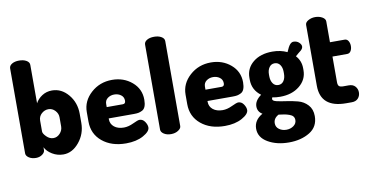

<svg xmlns="http://www.w3.org/2000/svg" viewBox="-87 -992 2804 1453"><g transform="rotate(-10 1315.0 -265.5)"><path d="M122 -748Q156 -748 178.5 -735Q201 -722 201 -701V-406Q218 -438 251.5 -460Q285 -482 328 -482Q401 -482 453 -420Q505 -358 505 -272V-202Q505 -118 452.5 -54Q400 10 331 10Q285 10 246 -13.5Q207 -37 191 -70V-48Q191 -30 170.5 -15Q150 0 122 0Q90 0 68 -14.5Q46 -29 46 -48V-701Q46 -722 67.5 -735Q89 -748 122 -748ZM350 -202V-272Q350 -301 328.5 -324Q307 -347 277 -347Q248 -347 224.5 -326Q201 -305 201 -272V-189Q201 -173 225 -149Q249 -125 278 -125Q307 -125 328.5 -148.5Q350 -172 350 -202Z M790 -482Q879 -482 942 -428.5Q1005 -375 1005 -292Q1005 -260 997 -240Q989 -220 973 -212Q957 -204 943.5 -201.5Q930 -199 908 -199H715V-193Q715 -156 743 -133.5Q771 -111 817 -111Q852 -111 890.5 -129.5Q929 -148 942 -148Q967 -148 983 -124.5Q999 -101 999 -80Q999 -49 945.5 -19.5Q892 10 813 10Q701 10 630.5 -48.5Q560 -107 560 -202V-275Q560 -360 627.5 -421Q695 -482 790 -482ZM715 -286H839Q860 -286 860 -310Q860 -338 838.5 -354Q817 -370 787 -370Q758 -370 736.5 -354Q715 -338 715 -310Z M1160 -748Q1193 -748 1215.5 -735Q1238 -722 1238 -701V-48Q1238 -30 1215 -15Q1192 0 1160 0Q1127 0 1105 -14.5Q1083 -29 1083 -48V-701Q1083 -722 1104.5 -735Q1126 -748 1160 -748Z M1549 -482Q1638 -482 1701 -428.5Q1764 -375 1764 -292Q1764 -260 1756 -240Q1748 -220 1732 -212Q1716 -204 1702.5 -201.5Q1689 -199 1667 -199H1474V-193Q1474 -156 1502 -133.5Q1530 -111 1576 -111Q1611 -111 1649.5 -129.5Q1688 -148 1701 -148Q1726 -148 1742 -124.5Q1758 -101 1758 -80Q1758 -49 1704.5 -19.5Q1651 10 1572 10Q1460 10 1389.5 -48.5Q1319 -107 1319 -202V-275Q1319 -360 1386.5 -421Q1454 -482 1549 -482ZM1474 -286H1598Q1619 -286 1619 -310Q1619 -338 1597.5 -354Q1576 -370 1546 -370Q1517 -370 1495.5 -354Q1474 -338 1474 -310Z M2022 -135Q1989 -135 1962 -141Q1958 -134 1958 -128Q1958 -114 1988.5 -107Q2019 -100 2062.5 -94Q2106 -88 2149.5 -76.5Q2193 -65 2223.5 -32Q2254 1 2254 54Q2254 136 2188 176.5Q2122 217 2028 217Q1934 217 1867 178Q1800 139 1800 72Q1800 6 1867 -32Q1831 -53 1831 -94Q1831 -138 1882 -175Q1817 -223 1817 -302V-317Q1817 -390 1873.5 -436Q1930 -482 2022 -482Q2085 -482 2135 -458Q2152 -499 2165 -513.5Q2178 -528 2192 -528Q2218 -528 2234.5 -512.5Q2251 -497 2251 -482Q2251 -466 2235 -452Q2230 -448 2215 -436Q2200 -424 2192 -416Q2230 -375 2230 -317V-302Q2230 -230 2171.5 -182.5Q2113 -135 2022 -135ZM2080 -302V-317Q2080 -349 2065 -370.5Q2050 -392 2023 -392Q1997 -392 1982 -370.5Q1967 -349 1967 -317V-303Q1967 -269 1982 -247Q1997 -225 2024 -225Q2050 -225 2065 -246.5Q2080 -268 2080 -302ZM2104 58Q2104 41 2095 30Q2086 19 2067.5 12.5Q2049 6 2031.5 2.5Q2014 -1 1986 -4Q1946 17 1946 56Q1946 85 1969.5 102Q1993 119 2025 119Q2057 119 2080.5 102Q2104 85 2104 58Z M2464 -366V-169Q2464 -147 2473 -138.5Q2482 -130 2505 -130H2548Q2580 -130 2597 -110.5Q2614 -91 2614 -65Q2614 -38 2597 -19Q2580 0 2548 0H2505Q2309 0 2309 -169V-636Q2309 -656 2333 -669.5Q2357 -683 2386 -683Q2417 -683 2440.5 -669.5Q2464 -656 2464 -636V-476H2577Q2595 -476 2605 -459.5Q2615 -443 2615 -421Q2615 -398 2605 -382Q2595 -366 2577 -366Z"/></g></svg>

Font: Dosis
Style: ExtraBold
Weight: 800
Designer: EdgarTolentino, PabloImpallari, IginoMarini
Foundry: EdgarTolentino, PabloImpallari, IginoMarini
Version: Version 1.007